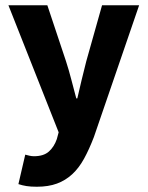

<svg xmlns="http://www.w3.org/2000/svg" viewBox="-20 -516 561 730"><path d="M120 194Q97 194 81 191.5Q65 189 50 184L76 72Q83 74 92 76Q101 78 109 78Q146 78 166 60Q186 42 196 13L203 -13L12 -496H160L231 -283Q242 -249 251 -214Q260 -179 270 -142H274Q282 -177 290.5 -212.5Q299 -248 308 -283L368 -496H509L337 5Q319 52 299.5 87.5Q280 123 254.5 146.5Q229 170 196.5 182Q164 194 120 194Z"/></svg>

Font: hySource Sans Pro
Style: Bold
Weight: 700
Designer: Paul D. Hunt
Foundry: Adobe Systems Incorporated
Version: Version 2.021;PS 2.000;hotconv 1.0.86;makeotf.lib2.5.63406